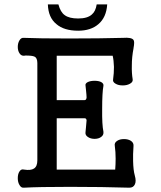

<svg xmlns="http://www.w3.org/2000/svg" viewBox="-20 -870 748 891"><path d="M428.7 -849.6Q423.8 -817.4 406.2 -802.7Q385.7 -784.2 342.8 -784.2Q300.8 -784.2 280.3 -799.8Q260.7 -813.5 251 -849.6H202.1Q204.1 -788.1 242.2 -757.8Q277.3 -727.5 342.8 -727.5Q401.4 -727.5 436.5 -757.8Q473.6 -789.1 477.5 -849.6ZM153.3 -577.1V-126Q153.3 -97.7 137.7 -87.9Q123 -78.1 91.8 -83Q78.1 -86.9 70.3 -74.2Q62.5 -62.5 62.5 -43Q62.5 -24.4 70.3 -11.7Q78.1 2.9 91.8 1Q156.2 -2.9 304.7 -2.9Q454.1 -2.9 580.1 1Q598.6 1 605.5 -13.7Q613.3 -28.3 605.5 -55.7Q598.6 -80.1 597.7 -123Q596.7 -151.4 599.6 -193.4Q600.6 -208 586.9 -216.8Q574.2 -224.6 555.7 -224.6Q536.1 -224.6 524.4 -216.8Q509.8 -208 512.7 -193.4Q516.6 -165 516.6 -133.8Q516.6 -107.4 514.6 -83H243.2V-321.3H372.1Q380.9 -321.3 381.8 -311.5Q381.8 -303.7 378.9 -278.3L377 -258.8Q374 -243.2 387.7 -234.4Q400.4 -225.6 418.9 -225.6Q437.5 -225.6 449.2 -234.4Q461.9 -243.2 460 -258.8Q453.1 -291 454.1 -365.2Q454.1 -440.4 460 -471.7Q461.9 -482.4 449.2 -489.3Q437.5 -495.1 418.9 -495.1Q400.4 -495.1 387.7 -489.3Q374 -482.4 377 -471.7L378.9 -454.1Q381.8 -426.8 381.8 -418Q380.9 -405.3 372.1 -405.3H243.2V-611.3H502.9Q507.8 -590.8 508.8 -559.6Q508.8 -529.3 504.9 -502Q502 -489.3 516.6 -481.4Q529.3 -473.6 549.8 -473.6Q569.3 -473.6 583 -481.4Q597.7 -489.3 595.7 -502Q590.8 -530.3 591.8 -566.4Q591.8 -605.5 599.6 -645.5V-646.5Q605.5 -676.8 599.6 -684.6Q590.8 -697.3 550.8 -694.3Q446.3 -691.4 301.8 -691.4Q156.2 -691.4 91.8 -694.3Q78.1 -696.3 70.3 -682.6Q62.5 -669.9 62.5 -652.3Q62.5 -634.8 70.3 -623Q78.1 -610.4 91.8 -611.3L97.7 -612.3Q129.9 -612.3 139.6 -607.4Q153.3 -601.6 153.3 -577.1Z"/></svg>

Font: Gungsuh
Style: Regular
Weight: 400
Version: Version 2.21